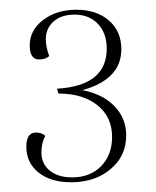

<svg xmlns="http://www.w3.org/2000/svg" viewBox="-20 -599 320 394"><path d="M239 -321Q239 -279 207 -252Q175 -225 126 -225Q84 -225 59 -245Q34 -265 34 -298Q34 -327 54 -327Q66 -327 73 -320Q65 -306 65 -286Q65 -263 82 -249Q99 -235 128 -235Q165 -235 187.5 -258Q210 -281 210 -318Q210 -359 180 -383Q150 -407 100 -407L97 -417Q199 -423 199 -499Q199 -531 181 -550Q163 -569 133 -569Q106 -569 90 -555Q74 -541 74 -518Q74 -503 81 -484Q74 -477 60 -477Q41 -477 41 -506Q41 -537 68.5 -558Q96 -579 137 -579Q178 -579 203.5 -557Q229 -535 229 -498Q229 -436 149 -414Q191 -406 215 -381Q239 -356 239 -321Z"/></svg>

Font: Arapey Thin-Display
Style: Regular
Weight: 100
Designer: Eduardo Rodriguez Tunni
Foundry: Eduardo Rodriguez Tunni
Version: Version 4.000